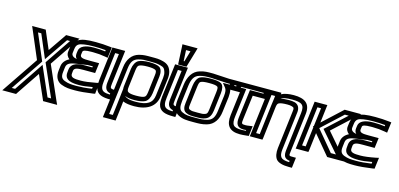

<svg xmlns="http://www.w3.org/2000/svg" viewBox="-205 -1272 4248 2043"><g transform="rotate(15 1918.5 -250.5)"><path d="M149 -171 -100 197 -125 234H-82H12H27L35 221L207 -35L319 220L324 233H339H436H479L462 196L300 -173L502 -472L527 -509H485H394H379L371 -496L241 -307L160 -496L155 -509H140H47H5L21 -472L149 -171ZM201 -183 83 -459H119L211 -243L228 -203L255 -243L403 -459H436L251 -185L243 -173L248 -161L399 183H360L236 -99L219 -139L193 -99L3 184H-34L198 -159L206 -171L201 -183Z M545 -131 548 -162C553 -196 595 -199 652 -199H757H782L785 -224L793 -286L796 -311H771H683C625 -311 583 -314 587 -350L591 -380C593 -398 615 -407 689 -407H705C752 -407 796 -403 840 -395L868 -390L872 -420L880 -485L883 -507L861 -510C811 -516 758 -519 704 -519C656 -519 616 -517 587 -512C519 -501 461 -467 451 -385L446 -346C442 -312 457 -287 480 -269C438 -248 411 -215 406 -174L400 -124C391 -55 419 -5 470 14C520 33 556 35 622 35C675 35 740 29 817 18L839 14L841 -7L850 -78L854 -109L823 -102C751 -88 696 -81 656 -81C587 -81 539 -84 545 -131ZM555 -292C518 -298 492 -315 496 -346L501 -385C507 -440 531 -453 589 -462H590C615 -467 651 -469 698 -469C743 -469 786 -467 827 -463L826 -449C788 -454 750 -457 712 -457H696C610 -457 547 -431 541 -380L537 -350C534 -323 541 -305 555 -292ZM495 -131C483 -37 580 -31 650 -31C687 -31 736 -37 796 -48L794 -29C728 -19 674 -15 628 -15C564 -15 536 -17 493 -33C457 -47 443 -70 450 -124L456 -174C461 -212 485 -231 553 -241L679 -260V-261H740L738 -249H658C600 -249 508 -243 498 -162L495 -131Z M984 -136 1027 -484 1030 -509H1005H914H889L886 -484L844 -141C840 -107 840 -76 845 -53C861 19 930 32 1011 32H1036L1039 7L1046 -53L1049 -76L1026 -78C980 -81 978 -85 984 -136ZM934 -136C927 -75 944 -42 993 -31L992 -18C933 -20 903 -30 894 -70C890 -88 890 -110 894 -141L933 -459H974L934 -136Z M1149 15C1151 16 1153 17 1155 18C1182 29 1223 35 1273 35C1415 35 1506 -26 1519 -137L1544 -336C1548 -368 1546 -398 1539 -421C1524 -467 1499 -493 1448 -507C1399 -520 1375 -519 1316 -519C1257 -519 1234 -520 1182 -507C1107 -487 1063 -423 1053 -336L986 208L983 233H1008H1098H1123L1126 208L1143 71C1144 61 1147 38 1149 15ZM1379 -149C1374 -112 1368 -99 1355 -92C1339 -83 1311 -79 1263 -79C1218 -79 1191 -84 1176 -94C1164 -102 1161 -116 1165 -149L1188 -339C1193 -375 1199 -389 1212 -396C1229 -405 1258 -410 1305 -410C1352 -410 1379 -405 1393 -396C1403 -389 1407 -375 1402 -339L1379 -149ZM1429 -149 1452 -339C1458 -384 1448 -423 1424 -439C1403 -453 1362 -460 1311 -460C1260 -460 1218 -453 1192 -439C1163 -423 1144 -384 1138 -339L1115 -149C1113 -136 1113 -124 1114 -112L1106 -44C1103 -23 1095 50 1093 71L1079 183H1039L1103 -336C1112 -410 1135 -444 1189 -458C1233 -470 1250 -469 1310 -469C1370 -469 1387 -469 1430 -458C1469 -448 1479 -437 1490 -401C1496 -383 1497 -363 1494 -336L1469 -137C1459 -52 1404 -15 1279 -15C1232 -15 1201 -19 1180 -29C1163 -36 1158 -40 1157 -45C1180 -34 1215 -29 1257 -29C1308 -29 1350 -36 1375 -49C1404 -64 1423 -103 1429 -149Z M1675 -136 1718 -484 1721 -509H1696H1605H1580L1577 -484L1535 -141C1531 -107 1531 -76 1536 -53C1552 19 1621 32 1702 32H1727L1730 7L1737 -53L1740 -76L1717 -78C1671 -81 1669 -85 1675 -136ZM1625 -136C1618 -75 1635 -42 1684 -31L1683 -18C1624 -20 1594 -30 1585 -70C1581 -88 1581 -110 1585 -141L1624 -459H1665L1625 -136ZM1709 -536 1759 -706 1767 -735H1738H1630H1600L1602 -706L1610 -536L1611 -515H1632H1682H1703L1709 -536ZM1667 -565H1659L1653 -685H1702L1667 -565Z M1996 -519C1933 -519 1905 -520 1852 -504C1775 -482 1735 -410 1724 -321L1703 -153C1694 -78 1707 -17 1760 9C1812 35 1852 35 1928 35C1989 35 2021 35 2072 21C2148 0 2189 -66 2199 -153L2220 -319C2223 -349 2222 -377 2217 -400H2288H2313L2316 -425L2323 -484L2326 -509H2301H2174C2158 -509 2015 -519 1996 -519ZM1990 -469C2007 -469 2150 -459 2168 -459H2270L2269 -450H2180H2122L2156 -408C2171 -390 2175 -364 2170 -319L2149 -153C2140 -77 2118 -42 2064 -27C2020 -15 1996 -15 1934 -15C1858 -15 1830 -15 1787 -36C1752 -53 1745 -86 1753 -153L1774 -321C1784 -400 1806 -441 1861 -457C1906 -469 1927 -469 1990 -469ZM2056 -140C2051 -103 2047 -91 2031 -84C2004 -73 1990 -74 1942 -74C1894 -74 1879 -73 1855 -84C1840 -91 1839 -103 1844 -140L1868 -336C1873 -377 1879 -392 1890 -397C1905 -406 1933 -410 1983 -410C2032 -410 2060 -406 2073 -397C2082 -392 2085 -377 2080 -336L2056 -140ZM2106 -140 2130 -336C2136 -385 2128 -425 2103 -441C2083 -454 2042 -460 1989 -460C1936 -460 1894 -454 1870 -441C1842 -425 1824 -385 1818 -336L1794 -140C1788 -97 1793 -56 1829 -39C1863 -23 1889 -24 1935 -24C1982 -24 2008 -23 2045 -39C2086 -56 2100 -97 2106 -140Z M2431 -136 2464 -400H2588H2613L2616 -425L2623 -484L2626 -509H2601H2229H2204L2201 -484L2194 -425L2191 -400H2216H2323L2291 -141C2277 -26 2321 32 2437 32C2457 32 2483 30 2512 27L2535 24L2537 2L2544 -57L2548 -86L2519 -82C2496 -78 2480 -77 2470 -77C2426 -77 2424 -81 2431 -136ZM2381 -136C2373 -67 2391 -27 2464 -27C2471 -27 2480 -28 2491 -29L2490 -20C2472 -19 2456 -18 2443 -18C2350 -18 2329 -45 2341 -141L2376 -425L2379 -450H2354H2247L2248 -459H2570L2569 -450H2445H2420L2417 -425L2381 -136Z M3008 64 3059 -355C3074 -474 3008 -519 2886 -519C2831 -519 2783 -510 2749 -492L2751 -509H2726H2636H2611L2608 -484L2549 0L2545 25H2570H2660H2685L2689 0L2731 -350C2735 -376 2740 -385 2752 -392C2767 -400 2796 -405 2846 -405C2867 -405 2883 -403 2895 -399C2919 -392 2923 -385 2918 -350L2867 69C2861 121 2869 165 2891 192C2914 219 2964 233 3031 233H3040H3065L3068 208L3076 144L3079 119H3054C2999 119 3001 121 3008 64ZM2681 -350 2675 -300 2642 -25H2602L2655 -459H2695L2691 -425L2681 -350ZM2958 64C2950 130 2964 161 3023 168L3021 183C2971 181 2944 173 2931 157C2916 139 2912 113 2917 69L2968 -350C2974 -398 2957 -435 2915 -448C2898 -452 2876 -455 2852 -455C2814 -455 2781 -452 2757 -445C2777 -461 2815 -469 2880 -469C2988 -469 3020 -447 3009 -355L2958 64Z M3481 -25H3425L3237 -250L3463 -459H3506L3302 -271L3283 -254L3298 -236L3481 -25ZM3195 0 3218 -190 3391 17 3398 25H3408H3534H3594L3557 -18L3353 -254L3584 -467L3630 -509H3571H3458H3447L3439 -501L3233 -310L3254 -484L3257 -509H3232H3142H3117L3114 -484L3055 0L3051 25H3076H3166H3191L3195 0ZM3148 -25H3108L3161 -459H3201L3176 -258L3168 -250L3174 -242L3148 -25Z M3624 -131 3627 -162C3632 -196 3674 -199 3731 -199H3836H3861L3864 -224L3872 -286L3875 -311H3850H3762C3704 -311 3662 -314 3666 -350L3670 -380C3672 -398 3694 -407 3768 -407H3784C3831 -407 3875 -403 3919 -395L3947 -390L3951 -420L3959 -485L3962 -507L3940 -510C3890 -516 3837 -519 3783 -519C3735 -519 3695 -517 3666 -512C3598 -501 3540 -467 3530 -385L3525 -346C3521 -312 3536 -287 3559 -269C3517 -248 3490 -215 3485 -174L3479 -124C3470 -55 3498 -5 3549 14C3599 33 3635 35 3701 35C3754 35 3819 29 3896 18L3918 14L3920 -7L3929 -78L3933 -109L3902 -102C3830 -88 3775 -81 3735 -81C3666 -81 3618 -84 3624 -131ZM3634 -292C3597 -298 3571 -315 3575 -346L3580 -385C3586 -440 3610 -453 3668 -462H3669C3694 -467 3730 -469 3777 -469C3822 -469 3865 -467 3906 -463L3905 -449C3867 -454 3829 -457 3791 -457H3775C3689 -457 3626 -431 3620 -380L3616 -350C3613 -323 3620 -305 3634 -292ZM3574 -131C3562 -37 3659 -31 3729 -31C3766 -31 3815 -37 3875 -48L3873 -29C3807 -19 3753 -15 3707 -15C3643 -15 3615 -17 3572 -33C3536 -47 3522 -70 3529 -124L3535 -174C3540 -212 3564 -231 3632 -241L3758 -260V-261H3819L3817 -249H3737C3679 -249 3587 -243 3577 -162L3574 -131Z"/></g></svg>

Font: Gamestation Display Outline
Style: Italic
Weight: 400
Designer: Jonas Hecksher
Foundry: Jonas Hecksher, Playtypeª, e-types AS
Version: Version 1.003